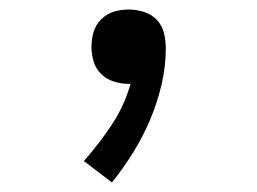

<svg xmlns="http://www.w3.org/2000/svg" viewBox="-20 -168 540 403"><path d="M215 215 156 170Q188 134 214.5 94Q241 54 254 8Q253 8 251.5 8Q250 8 249 8Q234 8 218.5 3Q203 -2 192 -13Q181 -24 176.5 -39Q172 -54 172 -70Q172 -86 176.5 -101Q181 -116 192.5 -127.5Q204 -139 219 -143.5Q234 -148 250 -148Q266 -148 282 -143Q298 -138 309 -126.5Q320 -115 324 -99Q328 -83 328 -67Q328 -28 319 10Q310 48 295 83.5Q280 119 259.5 152Q239 185 215 215Z"/></svg>

Font: Iosevka Gothic
Style: Regular
Weight: 400
Monospace: yes
Designer: Belleve Invis
Foundry: Belleve Invis
Version: Version 15.5.1; ttfautohint (v1.8.4)